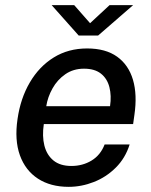

<svg xmlns="http://www.w3.org/2000/svg" viewBox="-20 -715 584 745"><path d="M246.5 10Q176 10 127.2 -21.8Q78.5 -53.5 57.2 -112.5Q36 -171.5 48 -253Q59.5 -333.5 95.8 -395.2Q132 -457 188.5 -492Q245 -527 318 -527Q390 -527 434.5 -495Q479 -463 496 -405.2Q513 -347.5 501.5 -269L496.5 -233.5H150Q143 -187 152.2 -150.2Q161.5 -113.5 187.5 -92.2Q213.5 -71 257 -71Q300.5 -71 335.2 -92Q370 -113 386 -154.5H483Q466.5 -101.5 429.2 -64.5Q392 -27.5 344 -8.8Q296 10 246.5 10ZM159.5 -303H407Q413 -343.5 404.5 -376.8Q396 -410 371.8 -429.2Q347.5 -448.5 306 -448.5Q264.5 -448.5 233.5 -427Q202.5 -405.5 183.8 -372Q165 -338.5 159.5 -303ZM285.5 -577 180.5 -695H268L329.5 -625L405 -695H496.5L360.5 -577Z"/></svg>

Font: Public Sans Thin Medium
Style: Italic
Weight: 500
Italic angle: -8°
Version: Version 2.001